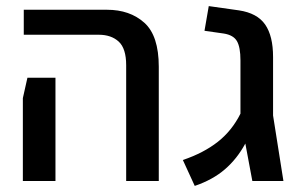

<svg xmlns="http://www.w3.org/2000/svg" viewBox="-20 -594 993 630"><path d="M394 0V-380Q394 -435 369.5 -457.5Q345 -480 304 -480H58V-562H331Q406 -562 453.5 -519.5Q501 -477 501 -375V0ZM55 0V-272L70 -339H162V0Z M619 16 580 -69Q648 -92 694.5 -128.5Q741 -165 769 -221V-396Q769 -439 757.5 -459Q746 -479 714 -484L651 -493L665 -574L764 -560Q824 -551 850 -513.5Q876 -476 876 -407V-215L910 0H808L785 -123Q758 -73 718 -38.5Q678 -4 619 16Z"/></svg>

Font: Assistant SemiBold
Style: Regular
Weight: 600
Designer: Hebrew By Ben Nathan, Latin by Paul Hunt
Version: Version 3.000